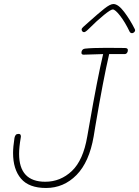

<svg xmlns="http://www.w3.org/2000/svg" viewBox="-20 -937 692 955"><path d="M616 -688Q616 -679 611.5 -673.5Q607 -668 601 -668H523Q494 -544 454 -308L446 -259Q424 -131 360.5 -66.5Q297 -2 209 -2Q124 -2 84.5 -48.5Q45 -95 45 -176Q45 -206 52 -251Q54 -261 58.5 -266Q63 -271 72 -271Q81 -271 83 -264.5Q85 -258 83 -251Q75 -205 75 -172Q75 -33 205 -33Q281 -33 337.5 -86.5Q394 -140 414 -258L425 -320Q464 -545 493 -668L395 -665Q391 -665 388 -667.5Q385 -670 385 -674Q385 -683 389.5 -688.5Q394 -694 402 -695Q438 -699 507 -699Q564 -699 584 -698.5Q604 -698 606 -698Q616 -696 616 -688ZM625 -779Q602 -827 577.5 -858.5Q553 -890 541 -890Q531 -890 497 -862.5Q463 -835 420 -792Q405 -777 398 -777Q393 -777 389.5 -781Q386 -785 386 -790Q386 -796 394 -803L422 -828Q470 -871 499 -894Q528 -917 544 -917Q568 -917 597.5 -878Q627 -839 650 -793Q652 -789 652 -786Q652 -781 647 -776.5Q642 -772 637 -772Q629 -772 625 -779Z"/></svg>

Font: Mali ExtraLight
Style: Italic
Weight: 275
Italic angle: -10°
Version: Version 1.000; ttfautohint (v1.6)